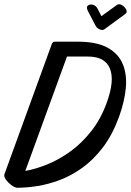

<svg xmlns="http://www.w3.org/2000/svg" viewBox="-50 -848 616 903"><path d="M-29 -29 194 -642Q195 -645 197 -646Q199 -652 209 -652H315Q405 -652 456.5 -623.5Q508 -595 528 -545Q548 -495 541.5 -431.5Q535 -368 510 -299Q479 -214 434.5 -155.5Q390 -97 338 -59.5Q286 -22 231.5 -1.5Q177 19 126 27Q75 35 33 35Q31 35 29 35Q17 33 2 21.5Q-13 10 -23 -4.5Q-33 -19 -29 -29ZM364 -582H265L69 -44Q119 -53 174 -75.5Q229 -98 282 -136.5Q335 -175 379.5 -231.5Q424 -288 452 -365Q490 -469 467 -525.5Q444 -582 364 -582ZM539 -782 442 -711Q433 -704 419.5 -709.5Q406 -715 399 -728L362 -799Q355 -816 364 -822.5Q373 -829 387 -825.5Q401 -822 409 -807L427 -772L499 -824Q510 -832 523.5 -824Q537 -816 543.5 -803Q550 -790 539 -782Z"/></svg>

Font: Story Script
Style: Regular
Weight: 400
Designer: Lana Roulhac, Ben Buysse
Version: Version 1.000; ttfautohint (v1.8.4.7-5d5b)